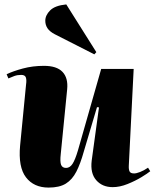

<svg xmlns="http://www.w3.org/2000/svg" viewBox="-20 -833 700 869"><path d="M10 -497Q39 -511 83.5 -523Q128 -535 179 -535Q237 -535 263 -507.5Q289 -480 284 -429L255 -136Q251 -101 256.5 -87Q262 -73 279 -73Q296 -73 308 -91Q320 -109 333 -153L438 -521H585L563 -84Q562 -66 566.5 -57Q571 -48 587 -48Q597 -48 614 -54.5Q631 -61 650 -74L660 -58Q648 -48 620 -31Q592 -14 557 0Q522 14 490 14Q443 14 415.5 -17.5Q388 -49 395 -106L428 -347L419 -348L359 -146Q344 -92 325.5 -56Q307 -20 278 -2Q249 16 200 16Q133 16 97.5 -30.5Q62 -77 71 -174L98 -451Q101 -471 97 -482.5Q93 -494 76 -494Q59 -494 45 -489Q31 -484 18 -478ZM416 -597 407 -587 228 -678Q205 -690 195 -705Q185 -720 185 -739Q185 -764 207 -786Q229 -808 280 -813Z"/></svg>

Font: Literata 72pt ExtraBold
Style: Italic
Weight: 800
Italic angle: -2°
Designer: Latin by Veronika Burian and Jose Scaglione. Greek by Irene Vlachou. Cyrillic by Vera Evstafieva
Foundry: TypeTogether
Version: Version 3.002